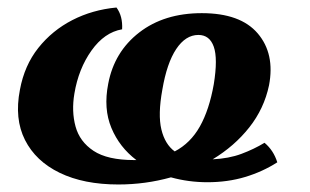

<svg xmlns="http://www.w3.org/2000/svg" viewBox="-20 -482 824 511"><path d="M295 9Q203 9 139 -22Q75 -53 46.5 -109.5Q18 -166 33 -243Q45 -308 82 -354.5Q119 -401 172.5 -428.5Q226 -456 290 -462Q307 -439 305 -404Q258 -396 223.5 -347.5Q189 -299 178 -233Q170 -186 181 -145.5Q192 -105 229 -80.5Q266 -56 337 -56Q340 -56 343 -56Q298 -90 276.5 -141.5Q255 -193 268 -259Q284 -344 350.5 -395.5Q417 -447 517 -447Q620 -447 666 -393Q712 -339 696 -255Q683 -193 643.5 -143Q604 -93 546 -58Q589 -60 622.5 -72.5Q656 -85 684 -102Q708 -82 718 -50Q679 -25 632.5 -11Q586 3 532 3Q482 3 435 -10Q367 9 295 9ZM412 -243Q400 -177 409.5 -137.5Q419 -98 445 -79Q487 -101 512 -145.5Q537 -190 549 -258Q560 -326 549 -357.5Q538 -389 508 -389Q474 -389 449 -351.5Q424 -314 412 -243Z"/></svg>

Font: Vollkorn
Style: Bold Italic
Weight: 700
Italic angle: -11°
Designer: Friedrich Althausen
Foundry: Friedrich Althausen
Version: Version 5.000; ttfautohint (v1.8.3)